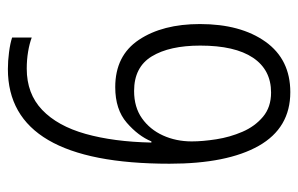

<svg xmlns="http://www.w3.org/2000/svg" viewBox="-158 -606 774 499"><g transform="rotate(90 229.5 -357.0)"><path d="M406 -410Q406 10 160 10Q139 10 116 7Q93 4 78 -1V-52Q94 -46 115 -42.5Q136 -39 159 -39Q224 -39 266 -79Q308 -119 328.5 -192Q349 -265 351 -363H348Q334 -329 299.5 -299Q265 -269 207 -269Q125 -269 84 -330.5Q43 -392 43 -489Q43 -595 89 -659.5Q135 -724 220 -724Q313 -724 359.5 -642Q406 -560 406 -410ZM221 -674Q162 -674 130.5 -627Q99 -580 99 -490Q99 -410 127 -364Q155 -318 217 -318Q259 -318 288 -338.5Q317 -359 332.5 -393Q348 -427 348 -468Q348 -496 342.5 -531.5Q337 -567 323 -599.5Q309 -632 284 -653Q259 -674 221 -674Z"/></g></svg>

Font: Noto Sans Myanmar UI Condensed Light
Style: Regular
Weight: 300
Width: 3
Designer: Monotype Design Team
Foundry: Monotype Imaging Inc.
Version: Version 2.103; ttfautohint (v1.8.4.7-5d5b)